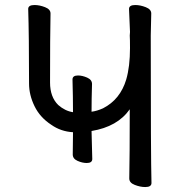

<svg xmlns="http://www.w3.org/2000/svg" viewBox="-20 -734 719 768"><path d="M561 14.2Q541 14.2 519 5.6Q497.1 -2.9 497.1 -20Q499 -108.9 499 -296.9Q450.2 -227.1 346.2 -210L349.1 -98.1Q349.1 -82 327.1 -82Q309.1 -82 290 -90.6Q271 -99.1 271 -116.2L272 -205.1Q223.1 -208 185.1 -234.9Q140.1 -264.2 118.2 -309.1Q96.2 -354 96.2 -399.9Q96.2 -591.8 92.8 -698.2Q92.8 -713.9 118.2 -713.9Q138.2 -713.9 160.2 -705.3Q182.1 -696.8 182.1 -680.2Q180.2 -591.8 180.2 -403.8Q180.2 -346.2 212.9 -314Q240.2 -290 272 -285.2Q272 -347.2 270 -416Q270 -432.1 292 -432.1Q309.1 -432.1 328.6 -423.6Q348.1 -415 348.1 -397.9Q346.2 -338.9 346.2 -287.1Q368.2 -290 392.1 -300.8Q460.9 -335.9 484.9 -416Q500 -467.8 500 -542Q500 -579.1 499 -591.8L500 -606Q500 -619.1 496.1 -698.2Q496.1 -713.9 521 -713.9Q541 -713.9 563 -705.3Q585 -696.8 585 -680.2L583 -591.8Q583 -108.9 585.9 -2Q585.9 14.2 561 14.2Z"/></svg>

Font: LXGW WenKai Screen
Style: Regular
Weight: 400
Designer: LXGW / Fontworks Inc.
Foundry: LXGW / Fontworks Inc.
Version: Version 1.510;January 18,2025